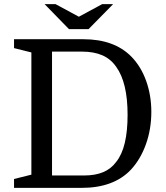

<svg xmlns="http://www.w3.org/2000/svg" viewBox="-20 -910 806 930"><path d="M232 -60H387Q441 -60 479.5 -76Q518 -92 543 -126Q571 -161 584.5 -218Q598 -275 598 -354Q598 -510 543 -586Q517 -624 476 -642Q435 -660 377 -660H232ZM48 -720H384Q533 -720 616 -636Q663 -588 688 -518Q713 -448 713 -368Q713 -284 686.5 -210.5Q660 -137 613 -87Q530 0 375 0H48V-43L132 -64V-656L48 -677ZM409 -769 528 -890H475L362 -829L249 -890H196L314 -769Z"/></svg>

Font: Domine
Style: Regular
Weight: 400
Designer: Pablo Impallari, Rodrigo Fuenzalida, Brenda Gallo
Foundry: Pablo Impallari, Rodrigo Fuenzalida, Brenda Gallo
Version: Version 2.000;September 19, 2022;FontCreator 14.0.0.2877 64-